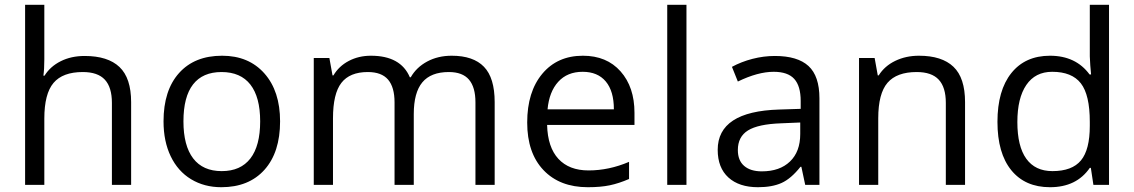

<svg xmlns="http://www.w3.org/2000/svg" viewBox="-20 -780 4785 810"><path d="M452.1 0V-346.2Q452.1 -411.6 422.4 -443.8Q392.6 -476.1 329.1 -476.1Q244.6 -476.1 205.8 -430.2Q167 -384.3 167 -279.8V0H85.9V-759.8H167V-529.8Q167 -488.3 163.1 -460.9H168Q191.9 -499.5 236.1 -521.7Q280.3 -543.9 336.9 -543.9Q435.1 -543.9 484.1 -497.3Q533.2 -450.7 533.2 -349.1V0Z M1161.6 -268.1Q1161.6 -137.2 1095.7 -63.7Q1029.8 9.8 913.6 9.8Q841.8 9.8 786.1 -23.9Q730.5 -57.6 700.2 -120.6Q669.9 -183.6 669.9 -268.1Q669.9 -398.9 735.4 -471.9Q800.8 -544.9 917 -544.9Q1029.3 -544.9 1095.5 -470.2Q1161.6 -395.5 1161.6 -268.1ZM753.9 -268.1Q753.9 -165.5 794.9 -111.8Q835.9 -58.1 915.5 -58.1Q995.1 -58.1 1036.4 -111.6Q1077.6 -165 1077.6 -268.1Q1077.6 -370.1 1036.4 -423.1Q995.1 -476.1 914.6 -476.1Q835 -476.1 794.4 -423.8Q753.9 -371.6 753.9 -268.1Z M1985.8 0V-348.1Q1985.8 -412.1 1958.5 -444.1Q1931.2 -476.1 1873.5 -476.1Q1797.9 -476.1 1761.7 -432.6Q1725.6 -389.2 1725.6 -298.8V0H1644.5V-348.1Q1644.5 -412.1 1617.2 -444.1Q1589.8 -476.1 1531.7 -476.1Q1455.6 -476.1 1420.2 -430.4Q1384.8 -384.8 1384.8 -280.8V0H1303.7V-535.2H1369.6L1382.8 -461.9H1386.7Q1409.7 -501 1451.4 -522.9Q1493.2 -544.9 1544.9 -544.9Q1670.4 -544.9 1709 -454.1H1712.9Q1736.8 -496.1 1782.2 -520.5Q1827.6 -544.9 1885.7 -544.9Q1976.6 -544.9 2021.7 -498.3Q2066.9 -451.7 2066.9 -349.1V0Z M2460 9.8Q2341.3 9.8 2272.7 -62.5Q2204.1 -134.8 2204.1 -263.2Q2204.1 -392.6 2267.8 -468.8Q2331.5 -544.9 2439 -544.9Q2539.6 -544.9 2598.1 -478.8Q2656.7 -412.6 2656.7 -304.2V-252.9H2288.1Q2290.5 -158.7 2335.7 -109.9Q2380.9 -61 2462.9 -61Q2549.3 -61 2633.8 -97.2V-24.9Q2590.8 -6.3 2552.5 1.7Q2514.2 9.8 2460 9.8ZM2438 -477.1Q2373.5 -477.1 2335.2 -435.1Q2296.9 -393.1 2290 -318.8H2569.8Q2569.8 -395.5 2535.6 -436.3Q2501.5 -477.1 2438 -477.1Z M2876 0H2794.9V-759.8H2876Z M3377 0 3360.8 -76.2H3356.9Q3316.9 -25.9 3277.1 -8.1Q3237.3 9.8 3177.7 9.8Q3098.1 9.8 3053 -31.2Q3007.8 -72.3 3007.8 -147.9Q3007.8 -310.1 3267.1 -317.9L3357.9 -320.8V-354Q3357.9 -417 3330.8 -447Q3303.7 -477.1 3244.1 -477.1Q3177.2 -477.1 3092.8 -436L3067.9 -498Q3107.4 -519.5 3154.5 -531.7Q3201.7 -543.9 3249 -543.9Q3344.7 -543.9 3390.9 -501.5Q3437 -459 3437 -365.2V0ZM3193.8 -57.1Q3269.5 -57.1 3312.7 -98.6Q3356 -140.1 3356 -214.8V-263.2L3274.9 -259.8Q3178.2 -256.3 3135.5 -229.7Q3092.8 -203.1 3092.8 -147Q3092.8 -103 3119.4 -80.1Q3146 -57.1 3193.8 -57.1Z M3970.2 0V-346.2Q3970.2 -411.6 3940.4 -443.8Q3910.6 -476.1 3847.2 -476.1Q3763.2 -476.1 3724.1 -430.7Q3685.1 -385.3 3685.1 -280.8V0H3604V-535.2H3669.9L3683.1 -461.9H3687Q3711.9 -501.5 3756.8 -523.2Q3801.8 -544.9 3856.9 -544.9Q3953.6 -544.9 4002.4 -498.3Q4051.3 -451.7 4051.3 -349.1V0Z M4582 -71.8H4577.6Q4521.5 9.8 4409.7 9.8Q4304.7 9.8 4246.3 -62Q4188 -133.8 4188 -266.1Q4188 -398.4 4246.6 -471.7Q4305.2 -544.9 4409.7 -544.9Q4518.6 -544.9 4576.7 -465.8H4583L4579.6 -504.4L4577.6 -542V-759.8H4658.7V0H4592.8ZM4419.9 -58.1Q4502.9 -58.1 4540.3 -103.3Q4577.6 -148.4 4577.6 -249V-266.1Q4577.6 -379.9 4539.8 -428.5Q4502 -477.1 4418.9 -477.1Q4347.7 -477.1 4309.8 -421.6Q4272 -366.2 4272 -265.1Q4272 -162.6 4309.6 -110.4Q4347.2 -58.1 4419.9 -58.1Z"/></svg>

Font: f04114697
Style: Regular
Weight: 400
Foundry: Ascender Corporation
Version: Version 1.10